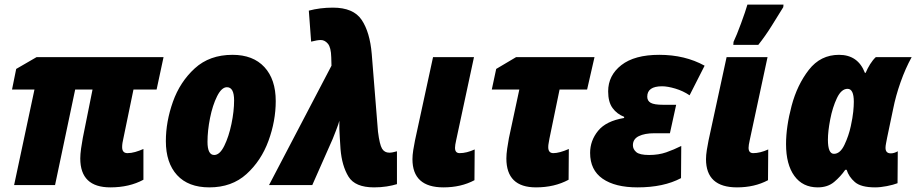

<svg xmlns="http://www.w3.org/2000/svg" viewBox="-20 -800 3961 830"><path d="M600 -23V-156Q582 -148 564.5 -143Q547 -138 531 -138Q508 -138 508 -164Q508 -173 509.5 -182.5Q511 -192 513 -200L557 -413H657L687 -553H138L50 -502L32 -413H129L41 0H218L305 -413H380L338 -204Q334 -183 330.5 -158Q327 -133 327 -115Q327 10 457 10Q539 10 600 -23Z M1172 -363Q1172 -457 1123 -510Q1074 -563 985 -563Q886 -563 822 -504.5Q758 -446 727.5 -360Q697 -274 697 -190Q697 -96 745.5 -43Q794 10 885 10Q982 10 1045.5 -47.5Q1109 -105 1140.5 -191Q1172 -277 1172 -363ZM877 -187Q877 -235 888 -290Q899 -345 918.5 -384Q938 -423 961 -423Q992 -423 992 -366Q992 -319 980.5 -264Q969 -209 949.5 -169.5Q930 -130 906 -130Q877 -130 877 -187Z M1696 -4V-146Q1676 -140 1663 -140Q1642 -140 1631.5 -157.5Q1621 -175 1614 -231L1587 -567Q1579 -661 1543.5 -714Q1508 -767 1419 -767Q1364 -767 1315 -754L1325 -620Q1352 -627 1367 -627Q1384 -627 1397.5 -611Q1411 -595 1412 -552L1413 -516L1143 0H1330L1418 -199Q1419 -201 1432 -234.5Q1445 -268 1447 -278Q1446 -246 1449 -204L1452 -156Q1458 -83 1486.5 -36.5Q1515 10 1597 10Q1626 10 1651.5 6Q1677 2 1696 -4Z M2031 -21 2032 -154Q1997 -138 1967 -138Q1947 -138 1947 -161Q1947 -172 1952 -194L2029 -553H1852L1774 -193Q1770 -174 1766.5 -151.5Q1763 -129 1763 -112Q1763 10 1897 10Q1973 10 2031 -21Z M2438 -23 2439 -156Q2398 -138 2372 -138Q2350 -138 2350 -164Q2350 -173 2352 -182.5Q2354 -192 2355 -200L2399 -413H2518L2550 -553H2211L2125 -502L2106 -413H2225L2180 -203Q2176 -182 2172.5 -157.5Q2169 -133 2169 -115Q2169 10 2297 10Q2377 10 2438 -23Z M2924 -30 2925 -169Q2893 -153 2860 -141.5Q2827 -130 2786 -130Q2745 -130 2730.5 -142.5Q2716 -155 2716 -172Q2716 -199 2741.5 -211.5Q2767 -224 2809 -224H2876L2903 -347H2847Q2808 -347 2793 -355.5Q2778 -364 2778 -382Q2778 -427 2842 -427Q2866 -427 2899.5 -417Q2933 -407 2961 -388L3026 -516Q2941 -563 2830 -563Q2723 -563 2666 -518.5Q2609 -474 2609 -405Q2609 -359 2628 -333Q2647 -307 2678 -295V-290Q2600 -277 2565.5 -234.5Q2531 -192 2531 -139Q2531 -65 2585 -27.5Q2639 10 2736 10Q2849 10 2924 -30Z M3258 -606Q3289 -645 3316 -688.5Q3343 -732 3366 -769L3367 -780H3211Q3203 -752 3183.5 -699Q3164 -646 3151 -619L3150 -606ZM3300 -21 3301 -154Q3266 -138 3236 -138Q3216 -138 3216 -161Q3216 -172 3221 -194L3298 -553H3121L3043 -193Q3039 -174 3035.5 -151.5Q3032 -129 3032 -112Q3032 10 3166 10Q3242 10 3300 -21Z M3634 -66H3640Q3649 -36 3675.5 -13Q3702 10 3763 10Q3786 10 3814 4.5Q3842 -1 3860 -8L3861 -146Q3845 -137 3831 -137Q3808 -137 3808 -161Q3808 -169 3810.5 -181.5Q3813 -194 3815 -205L3841 -329Q3852 -385 3873 -444.5Q3894 -504 3921 -553H3766Q3753 -541 3741.5 -522.5Q3730 -504 3722 -485H3719Q3689 -563 3607 -563Q3527 -563 3476.5 -498Q3426 -433 3402 -342.5Q3378 -252 3378 -177Q3378 -89 3414 -39.5Q3450 10 3515 10Q3558 10 3586 -13.5Q3614 -37 3634 -66ZM3559 -196Q3559 -232 3569 -284Q3579 -336 3598 -376Q3617 -416 3644 -416Q3671 -416 3671 -360Q3671 -342 3668.5 -317Q3666 -292 3658 -255Q3649 -213 3630.5 -174Q3612 -135 3585 -135Q3559 -135 3559 -196Z"/></svg>

Font: Noto Sans Display SemiCondensed Black
Style: Italic
Weight: 900
Width: 4
Designer: Monotype Design team
Foundry: Monotype Imaging Inc.
Version: 1.000